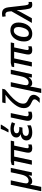

<svg xmlns="http://www.w3.org/2000/svg" viewBox="1878 -2742 1078 4925"><g transform="rotate(-90 2416.5 -279.0)"><path d="M140.6 -541H253.4L184.6 -218.3Q175.3 -176.3 175.3 -147.9Q175.3 -116.7 192.9 -99.9Q210.4 -83 240.7 -83Q281.7 -83 314 -106Q346.2 -128.9 369.1 -173.8Q391.1 -216.8 406.7 -289.6L460.4 -541H573.2L457.5 0H372.6L381.3 -82H377.9Q319.3 8.8 228.5 8.8Q194.8 8.8 173.1 -4.2Q151.4 -17.1 142.1 -41H138.7Q132.3 20.5 114.7 102.1L85.9 240.2H-25.9Z M962.9 -90.3Q962.9 -126 973.1 -169.9L1033.2 -454.6H863.3L766.6 0H654.3L751 -454.6H639.2L651.4 -518.1L744.6 -541H1272L1253.9 -454.6H1145L1084.5 -169.9Q1077.6 -139.2 1077.6 -116.2Q1077.6 -99.6 1086.2 -90.3Q1094.7 -81.1 1110.8 -81.1Q1138.2 -81.1 1173.8 -93.8V-7.8Q1132.8 9.8 1072.3 9.8Q1018.6 9.8 990.7 -16.1Q962.9 -42 962.9 -90.3Z M1277.3 -136.7Q1277.3 -199.7 1317.4 -238.3Q1357.4 -276.9 1435.1 -288.1V-291Q1395.5 -305.2 1374 -332.5Q1352.5 -359.9 1352.5 -398.9Q1352.5 -445.3 1378.9 -479.2Q1405.3 -513.2 1453.9 -531.5Q1502.4 -549.8 1568.8 -549.8Q1667.5 -549.8 1745.6 -512.2L1710 -427.7Q1680.7 -444.3 1643.3 -453.9Q1606 -463.4 1574.2 -463.4Q1521 -463.4 1491.5 -444.8Q1461.9 -426.3 1461.9 -389.6Q1461.9 -356 1490.5 -339.4Q1519 -322.8 1567.9 -322.8H1622.6L1606 -241.7H1537.6Q1471.7 -241.7 1432.9 -219.2Q1394 -196.8 1394 -152.3Q1394 -116.7 1422.1 -97.2Q1450.2 -77.6 1500.5 -77.6Q1584 -77.6 1665 -119.6V-28.8Q1628.9 -10.7 1580.3 -0.5Q1531.7 9.8 1476.1 9.8Q1415 9.8 1370.4 -8.1Q1325.7 -25.9 1301.5 -58.8Q1277.3 -91.8 1277.3 -136.7ZM1573.7 -797.9H1681.2V-784.2Q1656.2 -738.3 1622.6 -688Q1588.9 -637.7 1556.6 -599.1H1487.3V-611.3Q1508.8 -645.5 1533.7 -699.2Q1558.6 -752.9 1573.7 -797.9Z M1780.8 -105Q1780.8 -137.7 1793 -192.4L1866.2 -541H1978.5L1906.2 -193.4Q1897.5 -153.3 1897.5 -131.3Q1897.5 -107.4 1908.9 -95.2Q1920.4 -83 1942.9 -83Q1976.1 -83 2015.6 -95.7V-9.8Q1965.8 9.8 1906.2 9.8Q1842.3 9.8 1811.5 -19Q1780.8 -47.9 1780.8 -105Z M2332 69.3Q2332 56.2 2327.1 45.9Q2322.3 35.6 2312.5 26.4Q2296.4 12.2 2238.8 -14.6Q2179.2 -39.6 2149.9 -74.7Q2127.4 -100.1 2116.7 -132.6Q2106 -165 2106 -206.5Q2106 -264.2 2129.2 -322.8Q2152.3 -381.3 2201.2 -443.8Q2282.2 -549.8 2449.2 -679.2Q2413.6 -674.8 2350.6 -674.8H2231.9L2251 -759.8H2602.5L2586.9 -690.4L2535.6 -644Q2420.4 -549.8 2353 -479.7Q2285.6 -409.7 2253.9 -348.6Q2221.2 -287.6 2221.2 -223.1Q2221.2 -194.8 2229 -174.6Q2236.8 -154.3 2252.9 -139.2Q2272.9 -117.2 2327.6 -92.8Q2369.6 -73.7 2393.1 -56.6Q2416.5 -39.6 2429.7 -18.6Q2447.8 9.3 2447.8 44.4Q2447.8 82.5 2428.2 118.9Q2408.7 155.3 2362.8 200.7H2239.7Q2287.1 157.7 2309.6 126Q2332 94.2 2332 69.3Z M2659.2 -541H2772L2703.1 -218.3Q2693.8 -176.3 2693.8 -147.9Q2693.8 -116.7 2711.4 -99.9Q2729 -83 2759.3 -83Q2800.3 -83 2832.5 -106Q2864.7 -128.9 2887.7 -173.8Q2909.7 -216.8 2925.3 -289.6L2979 -541H3091.8L2976.1 0H2891.1L2899.9 -82H2896.5Q2837.9 8.8 2747.1 8.8Q2713.4 8.8 2691.7 -4.2Q2669.9 -17.1 2660.6 -41H2657.2Q2650.9 20.5 2633.3 102.1L2604.5 240.2H2492.7Z M3481.4 -90.3Q3481.4 -126 3491.7 -169.9L3551.8 -454.6H3381.8L3285.2 0H3172.9L3269.5 -454.6H3157.7L3169.9 -518.1L3263.2 -541H3790.5L3772.5 -454.6H3663.6L3603 -169.9Q3596.2 -139.2 3596.2 -116.2Q3596.2 -99.6 3604.7 -90.3Q3613.3 -81.1 3629.4 -81.1Q3656.7 -81.1 3692.4 -93.8V-7.8Q3651.4 9.8 3590.8 9.8Q3537.1 9.8 3509.3 -16.1Q3481.4 -42 3481.4 -90.3Z M3815.9 -199.7Q3815.9 -264.2 3832.5 -323.2Q3849.1 -382.3 3880.6 -429.4Q3912.1 -476.6 3955.1 -506.3Q4020.5 -551.3 4104.5 -551.3Q4167 -551.3 4211.2 -527.1Q4255.4 -502.9 4278.6 -456.8Q4301.8 -410.6 4301.8 -345.7Q4301.8 -279.8 4285.2 -219.7Q4268.6 -159.7 4237.3 -112.1Q4206.1 -64.5 4163.1 -35.2Q4098.6 9.8 4012.2 9.8Q3917 9.8 3866.5 -44.4Q3815.9 -98.6 3815.9 -199.7ZM4169.4 -235.8Q4186.5 -286.6 4186.5 -348.6Q4186.5 -404.3 4162.1 -433.8Q4137.7 -463.4 4092.3 -463.4Q4046.4 -463.4 4009 -425.3Q3971.7 -387.2 3950.7 -320.8Q3931.2 -262.2 3931.2 -198.2Q3931.2 -77.6 4024.9 -77.6Q4073.2 -77.6 4111.6 -120.4Q4149.9 -163.1 4169.4 -235.8Z M4657.2 -64.9Q4636.2 -147.9 4624 -277.8Q4617.7 -350.1 4617.7 -383.3H4613.8Q4592.8 -328.1 4564 -275.4L4411.6 0H4291L4586.9 -517.6L4590.8 -523.4L4584.5 -586.4Q4580.6 -633.3 4562.7 -656Q4544.9 -678.7 4510.3 -678.7Q4490.7 -678.7 4460 -671.4L4447.8 -754.9Q4482.9 -766.1 4533.2 -766.1Q4578.6 -766.1 4610.1 -751Q4641.6 -735.8 4660.6 -704.1Q4684.1 -667 4691.9 -605L4741.7 -173.3Q4747.1 -132.3 4755.9 -110.4Q4762.2 -95.2 4771.7 -87.9Q4781.2 -80.6 4795.9 -80.6Q4812 -80.6 4829.1 -86.4V-2Q4799.3 9.8 4753.9 9.8Q4714.4 9.8 4691.4 -8.1Q4668.5 -25.9 4657.2 -64.9Z"/></g></svg>

Font: Viking Open Sans Light
Style: Bold Italic
Weight: 600
Italic angle: -12°
Foundry: Ascender Corporation
Version: Version 2.000